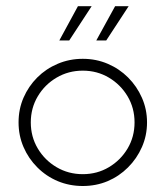

<svg xmlns="http://www.w3.org/2000/svg" viewBox="-20 -603 543 631"><path d="M252.1 8.3Q208.3 8.3 170.1 -7.6Q131.9 -23.6 102.8 -52.8Q73.6 -81.9 57.3 -119.8Q41 -157.6 41 -200.7Q41 -244.4 57.3 -281.9Q73.6 -319.4 102.4 -348.3Q131.2 -377.1 169.8 -393.4Q208.3 -409.7 252.1 -409.7Q295.8 -409.7 334 -393.4Q372.2 -377.1 401 -348.3Q429.9 -319.4 446.5 -281.6Q463.2 -243.8 463.2 -200.7Q463.2 -157.6 446.5 -119.8Q429.9 -81.9 400.7 -52.8Q371.5 -23.6 333.7 -7.6Q295.8 8.3 252.1 8.3ZM252.1 -30.6Q299.3 -30.6 337.8 -53.5Q376.4 -76.4 399.3 -114.9Q422.2 -153.5 422.2 -200.7Q422.2 -247.9 399.3 -286.5Q376.4 -325 337.8 -347.9Q299.3 -370.8 252.1 -370.8Q204.9 -370.8 166 -347.9Q127.1 -325 104.2 -286.5Q81.2 -247.9 81.2 -200.7Q81.2 -153.5 104.2 -114.9Q127.1 -76.4 166 -53.5Q204.9 -30.6 252.1 -30.6ZM296.5 -470.1 358.3 -582.6H402.8L329.2 -470.1ZM175 -470.1 236.1 -582.6H281.2L207.6 -470.1Z"/></svg>

Font: Afacad Flux ExtraLight
Style: Regular
Weight: 250
Designer: Kristian Moeller
Foundry: Dicotype
Version: Version 1.100